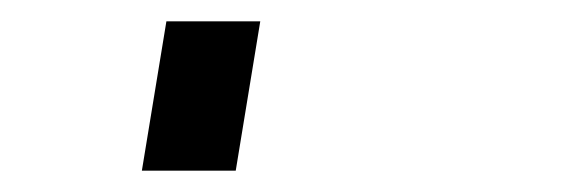

<svg xmlns="http://www.w3.org/2000/svg" viewBox="-20 60 540 180"><path d="M113 220 136 80H224L201 220Z"/></svg>

Font: Iosevka Curly
Style: Bold Italic
Weight: 700
Italic angle: -9°
Monospace: yes
Designer: Belleve Invis
Foundry: Belleve Invis
Version: Version 22.1.2; ttfautohint (v1.8.4)